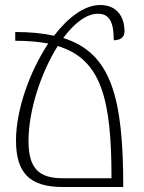

<svg xmlns="http://www.w3.org/2000/svg" viewBox="-20 -748 576 768"><path d="M473 0C473 -358 425 -536 233 -596C276 -654 325 -693 371 -693C413 -693 435 -668 435 -587C459 -587 478 -597 478 -622C478 -684 445 -728 381 -728C318 -728 253 -679 196 -605C152 -615 100 -620 41 -620V-585C91 -585 135 -581 173 -574C98 -461 44 -308 44 -186C44 -56 99 0 231 0ZM231 -35C135 -35 94 -75 94 -184C94 -306 144 -458 211 -564C385 -511 426 -353 426 -35Z"/></svg>

Font: Noto Serif Armenian ExtraCondensed Light
Style: Regular
Weight: 300
Width: 2
Designer: Monotype Design Team
Foundry: Monotype Imaging Inc.
Version: Version 2.008